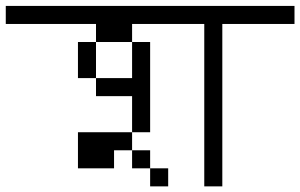

<svg xmlns="http://www.w3.org/2000/svg" viewBox="-20 -708 1040 665"><path d="M1000 -625H750V-62.5H687.5V-625H437.5V-562.5H312.5V-625H0V-687.5H1000ZM250 -250H437.5V-187.5H375V-125H250ZM250 -562.5H312.5V-437.5H250ZM312.5 -437.5H437.5V-562.5H500V-250H437.5V-375H312.5ZM437.5 -187.5H500V-125H437.5ZM500 -125H562.5V-62.5H500Z"/></svg>

Font: ChillBitmapSE 16px
Style: Regular
Weight: 400
Designer: Designed by Warren2060
Foundry: ChillType
Version: Version 1.000